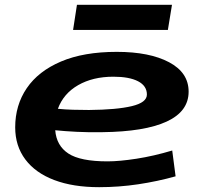

<svg xmlns="http://www.w3.org/2000/svg" viewBox="-20 -766 834 796"><path d="M708 -35Q633 -14 553 -2Q473 10 391 10Q283 10 205 -19.5Q127 -49 85 -105Q43 -161 43 -238Q43 -330 91 -400.5Q139 -471 233 -511Q327 -551 464 -551Q600 -551 681 -508Q762 -465 762 -386Q762 -304 671 -262Q580 -220 404 -218Q347 -217 298 -219.5Q249 -222 209 -226Q214 -162 263.5 -129.5Q313 -97 426 -97Q475 -97 546 -108Q617 -119 694 -142ZM450 -448Q365 -448 304 -413Q243 -378 220 -315Q249 -312 281.5 -311Q314 -310 349 -310Q464 -311 526.5 -326Q589 -341 589 -374Q589 -410 552.5 -429Q516 -448 450 -448ZM283 -642 299 -746H693L676 -642Z"/></svg>

Font: Georama ExtraExtended SemiBold
Style: Italic
Weight: 600
Width: 8
Italic angle: -9°
Designer: Jean-Baptiste Levee
Foundry: Production Type
Version: Version 1.000